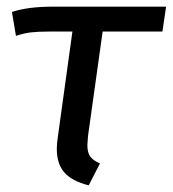

<svg xmlns="http://www.w3.org/2000/svg" viewBox="-20 -547 520 578"><path d="M245 -138Q243 -116 243 -110Q243 -88 251.5 -76Q260 -64 281 -55L247 11Q196 -2 173.5 -28Q151 -54 151 -99Q151 -115 154 -134L198 -452H128Q94 -452 73 -449.5Q52 -447 28 -439L16 -511Q64 -527 140 -527H480L469 -452H289Z"/></svg>

Font: FiraGO
Style: Italic
Weight: 400
Italic angle: -8°
Designer: bBox Type GmbH
Foundry: bBox Type GmbH
Version: Version 1.001